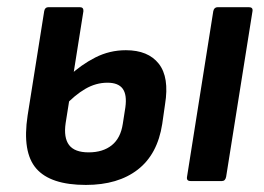

<svg xmlns="http://www.w3.org/2000/svg" viewBox="-20 -512 747 543"><path d="M222.8 11Q122.9 11 82.6 -35.3Q42.3 -81.6 58.1 -185.4L105 -480.5Q107 -491.7 116.8 -491.7H205.8Q216.6 -491.7 215.9 -480.5L165.6 -163.5Q159.7 -122.7 175.3 -101.9Q191 -81.1 230.7 -81.1Q271.1 -81.1 296.2 -101.3Q321.3 -121.5 327.3 -161.9L334.5 -208.1Q339.5 -244 327 -261.1Q314.5 -278.1 283.9 -278.1Q251.2 -278.1 221.2 -260.6Q191.1 -243 162.5 -211.9L174.6 -296.4Q209 -328.7 249.5 -349.4Q290 -370 336 -370Q399 -370 429.1 -331.7Q459.2 -293.3 446.8 -217.2L438.8 -161.4Q425.5 -75.5 369.6 -32.3Q313.8 11 222.8 11ZM519 0Q506.9 0 508.9 -11.8L583.2 -480.5Q585.6 -491.7 595.7 -491.7H683.7Q695.9 -491.7 694.1 -480.5L619.5 -11.8Q617.1 0 607.7 0Z"/></svg>

Font: Sofia Sans Semi Condensed
Style: Italic
Weight: 400
Italic angle: -9°
Designer: Botio Nikoltchev, Ani Petrova
Foundry: lettersoup
Version: Version 4.101